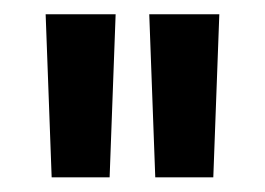

<svg xmlns="http://www.w3.org/2000/svg" viewBox="-20 -736 366 265"><path d="M51.3 -491.2 43 -716.3H139.6L131.3 -491.2ZM194.3 -491.2 186 -716.3H282.7L274.4 -491.2Z"/></svg>

Font: Parastoo FD
Style: Bold-FD
Weight: 700
Foundry: Saber Rastikerdar (saber.rastikerdar@gmail.com)
Version: Version 2.0.1